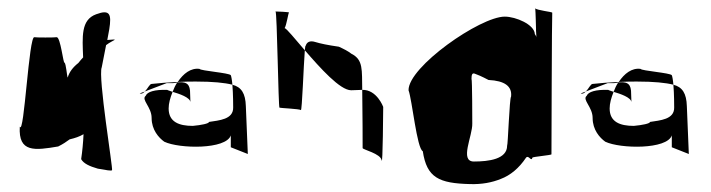

<svg xmlns="http://www.w3.org/2000/svg" viewBox="-20 -480 1796 485"><path d="M30 -160C26 -94 68 -100 127 -110C139 -116 148 -122 156 -128C169 -131 181 -135 191 -141C190 -119 188 -98 185 -78C191 -67 206 -60 227 -54C249 -50 261 -48 263 -50C266 -52 227 -287 237 -310L248 -366C266 -380 285 -382 251 -379L256 -406C262 -444 258 -457 223 -444C184 -430 188 -387 190 -335C186 -331 182 -326 178 -321C164 -310 155 -298 151 -284C149 -288 147 -318 143 -322C140 -317 133 -387 123 -386C119 -385 70 -385 67 -386C53 -392 41 -136 30 -160Z M348 -238C336 -228 363 -210 363 -182C363 -152 381 -132 395 -122C433 -104 551 -102 563 -138V-108L606 -91L601 -212C600 -244 590 -260 567 -266C569 -243 569 -212 569 -209C570 -178 533 -176 508 -172C508 -168 489 -164 467 -162C432 -162 406 -172 406 -206C406 -219 410 -233 416 -248C407 -251 401 -253 403 -253C370 -254 352 -248 348 -238ZM333 -244C338 -242 342 -245 346 -249C342 -247 337 -246 333 -244ZM416 -248C433 -243 460 -234 461 -222C461 -229 460 -251 460 -251C458 -272 446 -273 428 -272C423 -265 419 -256 416 -248ZM346 -249C364 -256 382 -263 401 -270C409 -270 426 -269 429 -273C406 -272 381 -270 363 -268C358 -268 353 -256 346 -249ZM461 -220V-222ZM429 -273C447 -274 463 -274 475 -274C517 -274 548 -271 567 -266C566 -279 564 -288 563 -290C559 -296 487 -301 484 -306C462 -309 443 -294 429 -273Z M676 -451C680 -451 683 -208 686 -208C688 -207 736 -205 740 -202C743 -199 747 -316 750 -353C724 -383 704 -408 699 -409C704 -417 708 -447 710 -448C713 -450 676 -451 676 -451ZM750 -353C789 -308 839 -252 867 -252C877 -252 887 -253 895 -253C894 -303 898 -329 868 -344C859 -351 849 -356 836 -362C808 -366 789 -370 776 -374C763 -378 755 -374 752 -364C751 -365 751 -360 750 -353ZM895 -253C896 -199 896 -110 896 -106C896 -102 942 -92 944 -75C947 -58 948 -210 948 -210C948 -210 932 -254 895 -253Z M1171 -280C1171 -292 1173 -296 1179 -294C1185 -292 1197 -287 1214 -278C1255 -276 1274 -262 1271 -236C1267 -233 1263 -112 1261 -112C1261 -78 1215 -72 1177 -72C1140 -72 1174 -137 1173 -168C1173 -168 1173 -282 1171 -280ZM1012 -252C1021 -228 1033 -105 1048 -98C1058 -31 1089 -17 1167 -15C1197 -14 1223 -19 1245 -28C1269 -37 1291 -55 1309 -82C1316 -89 1322 -70 1325 -82C1327 -84 1371 -88 1373 -90C1373 -92 1374 -446 1375 -448C1375 -450 1336 -454 1332 -459C1333 -451 1334 -407 1334 -407C1334 -394 1334 -412 1335 -385C1335 -388 1333 -391 1331 -394C1330 -418 1283 -438 1255 -438C1193 -438 1011 -311 1012 -252ZM1332 -459V-460Z M1462 -238C1450 -228 1477 -210 1477 -182C1477 -152 1495 -132 1509 -122C1547 -104 1665 -102 1677 -138V-108L1720 -91L1715 -212C1714 -244 1704 -260 1681 -266C1683 -243 1683 -212 1683 -209C1684 -178 1647 -176 1622 -172C1622 -168 1603 -164 1581 -162C1546 -162 1520 -172 1520 -206C1520 -219 1524 -233 1530 -248C1521 -251 1515 -253 1517 -253C1484 -254 1466 -248 1462 -238ZM1447 -244C1452 -242 1456 -245 1460 -249C1456 -247 1451 -246 1447 -244ZM1530 -248C1547 -243 1574 -234 1575 -222C1575 -229 1574 -251 1574 -251C1572 -272 1560 -273 1542 -272C1537 -265 1533 -256 1530 -248ZM1460 -249C1478 -256 1496 -263 1515 -270C1523 -270 1540 -269 1543 -273C1520 -272 1495 -270 1477 -268C1472 -268 1467 -256 1460 -249ZM1575 -220V-222ZM1543 -273C1561 -274 1577 -274 1589 -274C1631 -274 1662 -271 1681 -266C1680 -279 1678 -288 1677 -290C1673 -296 1601 -301 1598 -306C1576 -309 1557 -294 1543 -273Z"/></svg>

Font: Arrow
Style: Regular
Weight: 400
Version: Version 0.23